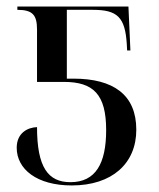

<svg xmlns="http://www.w3.org/2000/svg" viewBox="-20 -556 486 586"><path d="M199 10C322 10 396 -57 396 -160C396 -267 326 -316 204 -316H184V-526H263C338 -526 362 -504 367 -421L368 -402H378L372 -536H33V-526C81 -526 93 -509 93 -465V-306H175C265 -306 304 -268 304 -159C304 -57 272 0 195 0C127 0 93 -45 93 -168C64 -167 31 -150 31 -105C31 -40 92 10 199 10Z"/></svg>

Font: Noto Serif Display SemiCondensed
Style: Regular
Weight: 400
Width: 4
Designer: Monotype Design Team
Foundry: Monotype Imaging Inc.
Version: Version 2.009